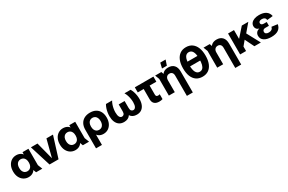

<svg xmlns="http://www.w3.org/2000/svg" viewBox="183 -2334 6218 4146"><g transform="rotate(-30 3292.5 -261.0)"><path d="M262.4 12Q196.6 12 143.3 -21.4Q89.9 -54.8 59.2 -116.1Q28.5 -177.4 28.5 -260.5Q28.5 -343.6 58.5 -405.1Q88.5 -466.7 141.1 -500.4Q193.7 -534.2 260.3 -534.2Q291 -534.2 319.5 -526.6Q348.1 -519 372.3 -503.9Q396.5 -488.8 413.6 -464.6V-522.2H561.6V-114L606 0H451.2L423.7 -71.9Q406.5 -42.2 381 -23.7Q355.6 -5.3 325.4 3.4Q295.3 12 262.4 12ZM300.9 -111.5Q336.8 -111.5 363.9 -128.8Q391.1 -146.1 406.3 -179.4Q421.5 -212.6 421.5 -261.2Q421.5 -309.8 406.3 -343.1Q391.1 -376.3 363.9 -393.5Q336.8 -410.6 300.9 -410.6Q266 -410.6 238.7 -393.5Q211.3 -376.3 196.1 -343.1Q180.9 -309.8 180.9 -261.2Q180.9 -212.6 196.1 -179.4Q211.3 -146.1 238.7 -128.8Q266 -111.5 300.9 -111.5Z M786.5 0 623.4 -522.2H787.3L899 -90.6L1010.6 -522.2H1173.8L1010.7 0Z M1428.4 12Q1362.6 12 1309.3 -21.4Q1255.9 -54.8 1225.2 -116.1Q1194.5 -177.4 1194.5 -260.5Q1194.5 -343.6 1224.5 -405.1Q1254.5 -466.7 1307.1 -500.4Q1359.7 -534.2 1426.3 -534.2Q1457 -534.2 1485.5 -526.6Q1514.1 -519 1538.3 -503.9Q1562.5 -488.8 1579.6 -464.6V-522.2H1727.6V-114L1772 0H1617.2L1589.7 -71.9Q1572.5 -42.2 1547 -23.7Q1521.6 -5.3 1491.4 3.4Q1461.3 12 1428.4 12ZM1466.9 -111.5Q1502.8 -111.5 1529.9 -128.8Q1557.1 -146.1 1572.3 -179.4Q1587.5 -212.6 1587.5 -261.2Q1587.5 -309.8 1572.3 -343.1Q1557.1 -376.3 1529.9 -393.5Q1502.8 -410.6 1466.9 -410.6Q1432 -410.6 1404.7 -393.5Q1377.3 -376.3 1362.1 -343.1Q1346.9 -309.8 1346.9 -261.2Q1346.9 -212.6 1362.1 -179.4Q1377.3 -146.1 1404.7 -128.8Q1432 -111.5 1466.9 -111.5Z M1830 200V-260.8Q1830 -348.8 1862.9 -409.4Q1895.8 -470 1956.2 -502.1Q2016.7 -534.2 2099.1 -534.2Q2183.9 -534.2 2243 -500.4Q2302.1 -466.7 2332.6 -405.4Q2363.1 -344.1 2363.1 -261.7Q2363.1 -178.5 2332.8 -117Q2302.4 -55.5 2250 -21.7Q2197.5 12 2129.5 12Q2099.9 12 2071.6 4.8Q2043.3 -2.4 2019.3 -18Q1995.4 -33.7 1978 -56.8V200ZM2090.9 -111.5Q2126.5 -111.5 2153.3 -128.8Q2180.1 -146.1 2195.5 -179.4Q2211 -212.6 2211 -260.9Q2211 -309.6 2195.5 -342.8Q2180.1 -376 2153.3 -393.3Q2126.5 -410.6 2090.9 -410.6Q2055.3 -410.6 2028.1 -393.3Q2000.9 -376 1985.9 -342.8Q1970.8 -309.6 1970.8 -260.9Q1970.8 -212.6 1985.9 -179.4Q2000.9 -146.1 2028.1 -128.8Q2055.3 -111.5 2090.9 -111.5Z M2643.2 12Q2573.2 12 2525.1 -20.9Q2477.1 -53.9 2452.3 -114.1Q2427.6 -174.4 2427.6 -254.2Q2427.6 -299 2434.5 -345.6Q2441.4 -392.2 2456.5 -437.4Q2471.5 -482.7 2494.5 -522.2H2647.8Q2624.5 -483.1 2609.3 -437.6Q2594.1 -392.1 2587.1 -347.2Q2580 -302.3 2580 -263.5Q2580 -186.1 2601.6 -148.8Q2623.2 -111.5 2660.4 -111.5Q2690.6 -111.5 2709.4 -134Q2728.3 -156.5 2728.3 -205.9V-376.6H2875.6V-205.9Q2875.6 -156.5 2894 -134Q2912.5 -111.5 2943.5 -111.5Q2979.1 -111.5 3001.5 -148.8Q3023.8 -186.1 3023.8 -263.5Q3023.8 -302.3 3016.8 -347.2Q3009.7 -392.1 2994.7 -437.6Q2979.6 -483.1 2956 -522.2H3109.3Q3132.6 -482.7 3147.5 -437.4Q3162.4 -392.2 3169.3 -345.6Q3176.3 -299 3176.3 -254.2Q3176.3 -174.4 3151.5 -114.1Q3126.8 -53.9 3078.8 -20.9Q3030.9 12 2960.6 12Q2907.5 12 2867.1 -7.2Q2826.7 -26.3 2802.4 -65.8Q2777.4 -26.3 2736.9 -7.2Q2696.4 12 2643.2 12Z M3522.6 10Q3444.5 10 3403.3 -27.7Q3362.1 -65.4 3362.1 -138.3V-449H3510.1V-170.8Q3510.1 -143.5 3522.8 -130.1Q3535.4 -116.7 3562 -116.7Q3570.9 -116.7 3581.7 -118.3Q3592.5 -120 3605.7 -124.5V-2.9Q3583.2 3.6 3563.7 6.8Q3544.2 10 3522.6 10ZM3214.4 -395.3V-522.2H3677.9V-395.3Z M4096 200V-301.1Q4096 -353.3 4072.5 -379.4Q4048.9 -405.6 4007.5 -405.6Q3962.3 -405.6 3936 -376.2Q3909.7 -346.7 3909.7 -294.7V0H3761.7V-416.6L3721 -522.2H3875.8L3896.7 -463Q3911.6 -485.6 3933.8 -501.4Q3955.9 -517.1 3985 -525.6Q4014.1 -534.2 4048.8 -534.2Q4142.3 -534.2 4193.2 -479.5Q4244 -424.9 4244 -321.5V200ZM3925.7 -580.5 3957 -710H4090.6L4046.6 -580.5Z M4600.3 12Q4511.6 12 4449.1 -30.6Q4386.6 -73.2 4353.4 -155Q4320.2 -236.9 4320.2 -355Q4320.2 -469.5 4353.4 -551.4Q4386.6 -633.2 4449.1 -677.6Q4511.6 -722 4600.3 -722Q4689.3 -722 4751.7 -677.6Q4814.1 -633.2 4847.3 -551.4Q4880.4 -469.5 4880.4 -355Q4880.4 -236.9 4847.3 -155Q4814.1 -73.2 4751.7 -30.6Q4689.3 12 4600.3 12ZM4600.3 -111.5Q4642.9 -111.5 4671.1 -138.2Q4699.4 -165 4713.7 -219.3Q4728 -273.5 4728 -355V-365.1Q4728 -481.8 4695.5 -540.1Q4662.9 -598.5 4600.3 -598.5Q4537.7 -598.5 4505.2 -540.1Q4472.6 -481.8 4472.6 -365.1V-355Q4472.6 -231.8 4504.8 -171.7Q4537 -111.5 4600.3 -111.5ZM4422.6 -317.4V-433.4H4778.3V-317.4Z M5302 200V-301.1Q5302 -353.3 5278.5 -379.4Q5254.9 -405.6 5213.5 -405.6Q5168.3 -405.6 5142 -376.2Q5115.7 -346.7 5115.7 -294.7V0H4967.7V-416.6L4927 -522.2H5081.8L5102.7 -463Q5117.6 -485.6 5139.8 -501.4Q5161.9 -517.1 5191 -525.6Q5220.1 -534.2 5254.8 -534.2Q5348.3 -534.2 5399.2 -479.5Q5450 -424.9 5450 -321.5V200Z M5651.3 -68.6V-289.5H5676.2L5882 -522.2H6044.2L5835.9 -276.7L5814.8 -265.9ZM5539 0V-522.2H5687V0ZM5894.4 0 5752.6 -287.4 5833.1 -413.7 6055.8 0Z M6316.4 12Q6203.3 12 6138.4 -31.6Q6073.6 -75.2 6073.6 -152.5Q6073.6 -200.3 6099.9 -233Q6126.2 -265.8 6177.5 -277.2Q6134.3 -288.7 6112.4 -316.8Q6090.5 -344.8 6090.5 -382.4Q6090.5 -427.8 6118.1 -462Q6145.8 -496.3 6196.5 -515.2Q6247.2 -534.2 6314 -534.2Q6422.1 -534.2 6484.9 -491.1Q6547.6 -447.9 6563 -367L6419.3 -351.3Q6414.2 -390.5 6389.4 -408.9Q6364.7 -427.2 6322.4 -427.2Q6285.3 -427.2 6264.5 -412.3Q6243.6 -397.4 6243.6 -371.7Q6243.6 -347.1 6262.8 -333.5Q6281.9 -320 6315.8 -320H6386.7V-225.2H6296.9Q6263 -225.2 6244.5 -209Q6226 -192.8 6226 -165.6Q6226 -133.6 6249.5 -116.8Q6272.9 -100 6315.4 -100Q6358.4 -100 6386.8 -119.6Q6415.1 -139.2 6424.1 -179.6L6569.8 -160.1Q6555.7 -75.7 6492.7 -31.8Q6429.7 12 6316.4 12Z"/></g></svg>

Font: TikTok Sans Light
Style: Regular
Weight: 300
Version: Version 4.000